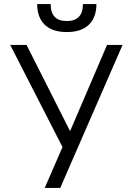

<svg xmlns="http://www.w3.org/2000/svg" viewBox="-20 -920 650 940"><path d="M286 -200 30 -700H110L322 -280H324L504 -700H580L275 0H199ZM307 -763Q236 -763 199 -799Q162 -835 162 -900H228Q228 -817 307 -817Q386 -817 386 -900H452Q452 -835 415 -799Q378 -763 307 -763Z"/></svg>

Font: PT Root UI
Style: Regular
Weight: 400
Designer: Vitaly Kuzmin
Foundry: ParaType Ltd.
Version: Version 2.001G